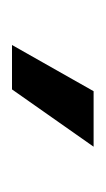

<svg xmlns="http://www.w3.org/2000/svg" viewBox="52 -783 176 320"><g transform="rotate(90 140.0 -623.0)"><path d="M129 -555H55L132 -691H224.5Z"/></g></svg>

Font: Space Grotesk Variable Light
Style: Regular
Weight: 300
Designer: Florian Karsten
Foundry: Florian Karsten
Version: Version 2.000